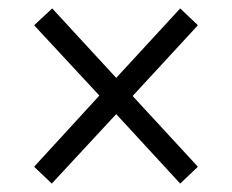

<svg xmlns="http://www.w3.org/2000/svg" viewBox="-20 -586 550 456"><path d="M103 -150 61 -190 216 -359 61 -526 104 -566 256 -401 408 -566 450 -526 295 -358 450 -190 408 -150 256 -315Z"/></svg>

Font: Noto Serif Hebrew SemiCondensed
Style: Regular
Weight: 400
Width: 4
Designer: Monotype Design Team
Foundry: Monotype Imaging Inc.
Version: Version 2.004; ttfautohint (v1.8.4.7-5d5b)